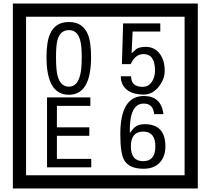

<svg xmlns="http://www.w3.org/2000/svg" viewBox="-20 -980 1195 1090"><path d="M1103 90H53V-960H1103ZM1028 15V-885H128V15ZM497 -656Q497 -442 371 -442Q244 -442 244 -656Q244 -744 265 -789Q294 -855 371 -855Q448 -855 477 -789Q497 -745 497 -656ZM444 -656Q444 -723 435 -752Q420 -809 371 -809Q322 -809 306 -752Q298 -723 298 -656Q298 -587 306 -553Q322 -488 371 -488Q419 -488 435 -554Q444 -587 444 -656ZM915 -580Q916 -531 880.5 -487Q845 -443 796 -443Q741 -443 706 -466Q666 -494 666 -547H724Q724 -487 790 -487Q824 -487 843 -517Q860 -544 860 -579Q860 -673 795 -673Q748 -673 722 -616H672L679 -847H890V-801H733L727 -677Q740 -689 753 -701Q772 -714 807 -714Q859 -714 889 -672Q915 -635 915 -580ZM498 -30H247V-427H493V-379H303V-257H487V-209H303V-78H498ZM919 -149Q919 -91 886.5 -56.5Q854 -22 795 -22Q711 -22 684 -73Q663 -111 663 -219Q663 -435 797 -435Q895 -435 908 -332H855Q850 -392 796 -392Q713 -392 717 -225Q738 -253 748 -260Q768 -275 801 -275Q919 -275 919 -149ZM862 -149Q862 -233 793 -233Q723 -233 723 -149Q723 -65 793 -65Q862 -65 862 -149Z"/></svg>

Font: Unicode BMP Fallback SIL
Style: Regular
Weight: 400
Foundry: NRSI, SIL International
Version: Version 5.1 Based on Unicode 5.1